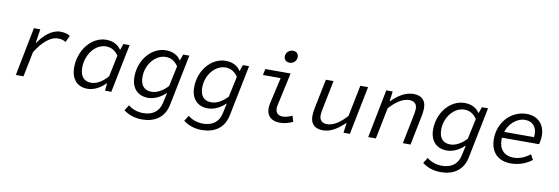

<svg xmlns="http://www.w3.org/2000/svg" viewBox="-63 -1197 5526 1899"><g transform="rotate(10 2700.0 -247.5)"><path d="M97 0H174L225 -252C291 -357 369 -428 444 -428C476 -428 500 -422 525 -407L556 -473C533 -489 500 -498 458 -498C373 -498 295 -430 240 -347H236L257 -486L193 -487L97 0Z M818 12C881 12 945 -22 996 -74H1000L993 0H1056L1154 -486H1091L1071 -425H1067C1040 -469 988 -498 919 -498C771 -498 652 -348 652 -174C652 -53 718 12 818 12ZM842 -53C775 -53 731 -95 731 -186C731 -316 818 -433 929 -433C974 -433 1020 -413 1053 -362L1008 -147C955 -85 895 -53 842 -53Z M1401 217C1523 217 1624 161 1651 24L1754 -486H1692L1671 -425H1667C1640 -469 1588 -498 1519 -498C1374 -498 1255 -357 1255 -186C1255 -70 1321 -4 1424 -4C1486 -4 1550 -36 1597 -82H1601L1578 21C1558 114 1488 153 1402 153C1348 153 1291 135 1252 101L1216 157C1260 191 1321 217 1401 217ZM1447 -69C1377 -69 1334 -110 1334 -199C1334 -324 1424 -433 1528 -433C1576 -433 1618 -412 1653 -361L1609 -155C1558 -100 1500 -69 1447 -69Z M2001 217C2123 217 2224 161 2251 24L2354 -486H2292L2271 -425H2267C2240 -469 2188 -498 2119 -498C1974 -498 1855 -357 1855 -186C1855 -70 1921 -4 2024 -4C2086 -4 2150 -36 2197 -82H2201L2178 21C2158 114 2088 153 2002 153C1948 153 1891 135 1852 101L1816 157C1860 191 1921 217 2001 217ZM2047 -69C1977 -69 1934 -110 1934 -199C1934 -324 2024 -433 2128 -433C2176 -433 2218 -412 2253 -361L2209 -155C2158 -100 2100 -69 2047 -69Z M2747 12C2800 12 2839 -1 2880 -20L2862 -78C2827 -63 2799 -53 2769 -53C2725 -53 2695 -74 2695 -125C2695 -134 2696 -145 2699 -156L2771 -486H2517L2504 -424H2682L2623 -164C2619 -144 2616 -127 2616 -110C2616 -30 2669 12 2747 12ZM2742 -589C2780 -589 2812 -619 2812 -658C2812 -692 2789 -712 2754 -712C2717 -712 2685 -680 2685 -643C2685 -608 2710 -589 2742 -589Z M3181 12C3267 12 3339 -42 3397 -99H3401L3388 0H3452L3549 -486H3471L3408 -172C3342 -99 3277 -55 3212 -55C3162 -55 3135 -82 3135 -130C3135 -152 3139 -172 3144 -197L3202 -486H3125L3065 -189C3059 -162 3056 -137 3056 -109C3056 -36 3095 12 3181 12Z M3636 0H3713L3776 -314C3842 -388 3909 -431 3974 -431C4024 -431 4051 -405 4051 -357C4051 -335 4047 -314 4042 -289L3984 0H4061L4121 -297C4126 -324 4130 -349 4130 -377C4130 -450 4091 -498 4005 -498C3918 -498 3846 -445 3787 -387H3783L3796 -486H3732L3636 0Z M4401 217C4523 217 4624 161 4651 24L4754 -486H4692L4671 -425H4667C4640 -469 4588 -498 4519 -498C4374 -498 4255 -357 4255 -186C4255 -70 4321 -4 4424 -4C4486 -4 4550 -36 4597 -82H4601L4578 21C4558 114 4488 153 4402 153C4348 153 4291 135 4252 101L4216 157C4260 191 4321 217 4401 217ZM4447 -69C4377 -69 4334 -110 4334 -199C4334 -324 4424 -433 4528 -433C4576 -433 4618 -412 4653 -361L4609 -155C4558 -100 4500 -69 4447 -69Z M5070 12C5155 12 5231 -21 5280 -60L5251 -112C5206 -76 5149 -49 5085 -49C4997 -49 4939 -104 4939 -202C4939 -343 5042 -437 5136 -437C5208 -437 5253 -390 5253 -314C5253 -299 5251 -283 5247 -269L5279 -284H4932L4922 -224H5312C5317 -237 5325 -277 5325 -311C5325 -419 5259 -498 5140 -498C4993 -498 4863 -373 4863 -198C4863 -62 4944 12 5070 12Z"/></g></svg>

Font: Source Code Variable
Style: Italic
Weight: 400
Italic angle: -11°
Monospace: yes
Designer: Paul D. Hunt, Teo Tuominen
Foundry: Adobe Systems Incorporated
Version: Version 1.005;PS 1.0;hotconv 16.6.54;makeotf.lib2.5.65590